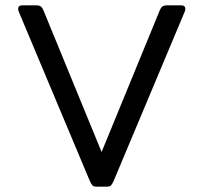

<svg xmlns="http://www.w3.org/2000/svg" viewBox="-20 -700 762 720"><path d="M317 -21 50 -657Q48 -663 48 -666Q48 -680 63 -680H115Q128 -680 133.5 -675.5Q139 -671 143 -661L361 -130L579 -661Q583 -671 589 -675.5Q595 -680 607 -680H660Q675 -680 675 -666Q675 -663 673 -657L406 -21Q400 -8 395.5 -4Q391 0 379 0H343Q332 0 327.5 -4Q323 -8 317 -21Z"/></svg>

Font: Mitr Light
Style: Regular
Weight: 300
Designer: Thanarat Vachiruckul
Foundry: Cadson Demak
Version: Version 1.003